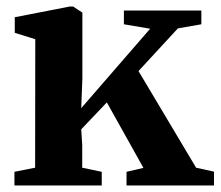

<svg xmlns="http://www.w3.org/2000/svg" viewBox="-20 -565 672 585"><path d="M87 -54 87.5 -445.5 25 -465V-512.5L192 -545H203L231 -526.5V-326.5L227.5 -235.5L437.5 -477.5L357.5 -491V-533H593.5V-491L522 -478.5L402 -348.5L577.5 -54L632 -42V0H365.5V-41.5L417 -53.5L305.5 -253L227.5 -171L230.5 -123.5V-54L290 -41.5V0H24V-41.5Z"/></svg>

Font: Merriweather 72pt
Style: Bold
Weight: 700
Version: Version 2.100